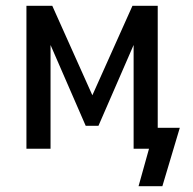

<svg xmlns="http://www.w3.org/2000/svg" viewBox="-20 -512 663 661"><path d="M457 129 493 0H440V-72H599L539 129ZM71 0V-492H160L298 -184L436 -492H523V0H440V-387H453L319 -79H275L141 -387H154V0Z"/></svg>

Font: Nunito Sans 10pt Condensed SemiBold
Style: Regular
Weight: 600
Width: 3
Designer: Vernon Adams
Foundry: Vernon Adams
Version: Version 3.101;gftools[0.9.27]